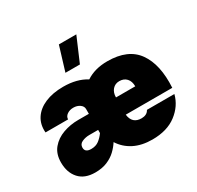

<svg xmlns="http://www.w3.org/2000/svg" viewBox="-169 -1000 1233 1201"><g transform="rotate(-30 447.0 -399.0)"><path d="M394 -802.7H520L445.3 -628.4H340.8ZM36.1 -155.8Q36.1 -217.8 68.8 -256.8Q101.6 -295.9 153.3 -314.5Q205.1 -333 261.7 -333H339.4V-367.7Q339.4 -387.7 320.1 -401.4Q300.8 -415 273.9 -415Q247.1 -415 228.3 -401.6Q209.5 -388.2 209.5 -367.7H46.4Q41.5 -426.3 69.6 -469.5Q97.7 -512.7 153.1 -536.4Q208.5 -560.1 284.7 -560.1Q383.3 -560.1 449.2 -518.1Q512.2 -560.1 603 -560.1Q752 -560.1 817.1 -468.5Q882.3 -377 872.6 -212.9H536.6Q544.9 -143.6 611.8 -143.6Q630.4 -143.6 644.5 -150.6Q658.7 -157.7 666.5 -172.9H864.7Q845.2 -96.7 778.3 -45.7Q711.4 5.4 604.5 5.4Q528.3 5.4 472.9 -22.7Q417.5 -50.8 384.8 -102.5Q367.7 -75.2 341.8 -50.5Q315.9 -25.9 279.1 -10.3Q242.2 5.4 192.4 5.4Q115.7 5.4 75.9 -39.1Q36.1 -83.5 36.1 -155.8ZM537.6 -336.9H676.8Q676.8 -373.5 657.7 -394.3Q638.7 -415 605.5 -415Q575.7 -415 556.6 -393.6Q537.6 -372.1 537.6 -336.9ZM243.2 -134.8Q276.4 -134.8 298.8 -151.6Q321.3 -168.5 339.4 -193.8V-216.8H274.9Q248 -216.8 223.4 -206.1Q198.7 -195.3 198.7 -169.4Q198.7 -134.8 243.2 -134.8Z"/></g></svg>

Font: Estedad-FD Black
Style: Regular
Weight: 900
Designer: Amin Abedi
Version: Version 7.3